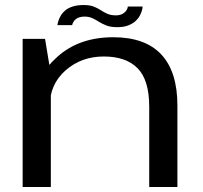

<svg xmlns="http://www.w3.org/2000/svg" viewBox="-20 -743 808 763"><path d="M70 0H182V-449.5L159 -588.5H70ZM573 0H685V-323.5Q685 -458 621 -526.5Q557 -595 430 -595Q295 -595 209 -518.2Q123 -441.5 123 -362L177.5 -320.5Q177.5 -407.5 240.2 -463Q303 -518.5 392.5 -518.5Q480.5 -518.5 526.8 -471.8Q573 -425 573 -318.5ZM446 -635Q472 -635 489.2 -641.8Q506.5 -648.5 517.8 -658.5Q529 -668.5 535 -679.8Q541 -691 544 -701Q547 -711 546.5 -717H488Q488 -711 482.8 -702.5Q477.5 -694 467 -688Q456.5 -682 441 -682Q420.5 -682 406.5 -688.2Q392.5 -694.5 380 -702.8Q367.5 -711 352 -717Q336.5 -723 312.5 -723Q287.5 -723 269.2 -717.2Q251 -711.5 239.5 -701.8Q228 -692 221.5 -680.8Q215 -669.5 212 -659.8Q209 -650 208 -643H266.5Q267.5 -649 272.8 -657.5Q278 -666 288.8 -671.5Q299.5 -677 316.5 -677Q334 -677 347.2 -670.8Q360.5 -664.5 373.5 -656.2Q386.5 -648 403.5 -641.5Q420.5 -635 446 -635Z"/></svg>

Font: Anybody Expanded
Style: Regular
Weight: 400
Width: 7
Version: Version 1.113;gftools[0.9.25]